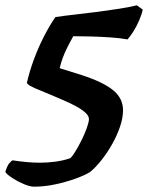

<svg xmlns="http://www.w3.org/2000/svg" viewBox="-74 -596 556 721"><path d="M54 105Q39 105 16 95.5Q-7 86 -27 73Q-47 60 -54 50Q-47 26 -39 17Q-31 8 -27 6Q-1 10 25 12.5Q51 15 75 15Q105 15 134.5 11Q164 7 190 -2Q197 -8 208.5 -26.5Q220 -45 232 -69Q244 -93 252 -115.5Q260 -138 260 -149Q260 -161 246 -173.5Q232 -186 209.5 -198Q187 -210 161 -221Q135 -232 112 -242Q94 -250 74.5 -257.5Q55 -265 41.5 -272.5Q28 -280 27 -285Q37 -329 53.5 -373.5Q70 -418 91 -459Q112 -500 134 -532Q168 -537 209 -541.5Q250 -546 292 -551.5Q334 -557 372.5 -563Q411 -569 440 -576L462 -560Q458 -541 448 -518Q438 -495 426 -476.5Q414 -458 405 -448Q378 -453 341.5 -455.5Q305 -458 268.5 -459Q232 -460 201 -460Q190 -440 180 -420.5Q170 -401 162.5 -381Q155 -361 150 -340L233 -314Q313 -288 350.5 -257.5Q388 -227 388 -182Q388 -153 376.5 -119.5Q365 -86 346.5 -53.5Q328 -21 306.5 6Q285 33 264 50Q245 62 210.5 74.5Q176 87 135 96Q94 105 54 105Z"/></svg>

Font: Texturina Medium 12pt ExtraBold
Style: Italic
Weight: 800
Italic angle: -11°
Version: Version 1.002